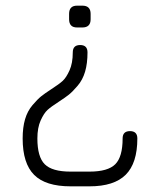

<svg xmlns="http://www.w3.org/2000/svg" viewBox="-20 -530 517 678"><path d="M271 -510Q300 -510 300 -481V-462Q300 -433 271 -433H252Q224 -433 224 -462V-481Q224 -510 252 -510ZM289 -345Q289 -306 280.5 -277Q272 -248 254 -227Q236 -206 223.5 -196Q211 -186 188 -171Q160 -153 147.5 -141.5Q135 -130 123.5 -104.5Q112 -79 112 -41Q112 24 138 50Q164 76 229 76H296Q361 76 387 50Q413 24 413 -41Q413 -67 439 -67Q465 -67 465 -41Q465 46 424 87Q383 128 296 128H229Q141 128 100.5 87.5Q60 47 60 -41Q60 -80 68.5 -109Q77 -138 95 -159Q113 -180 125.5 -190Q138 -200 161 -215Q189 -233 201.5 -244.5Q214 -256 225.5 -281.5Q237 -307 237 -345Q237 -371 263 -371Q289 -371 289 -345Z"/></svg>

Font: Jura
Style: Regular
Weight: 400
Designer: Daniel Johnson, Alexei Vanyashin
Foundry: Daniel Johnson
Version: Version 5.103